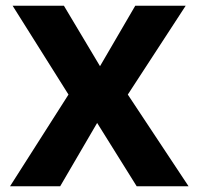

<svg xmlns="http://www.w3.org/2000/svg" viewBox="-20 -650 693 670"><path d="M203 -630 329 -419 452 -630H628L426 -320L638 0H457L319 -221L190 0H15L219 -320L24 -630Z"/></svg>

Font: Ek Mukta ExtraBold
Style: Regular
Weight: 800
Designer: Girish Dalvi and Yashodeep Gholap
Foundry: Ek Type
Version: Version 2.538;PS 1.002;hotconv 16.6.51;makeotf.lib2.5.65220;